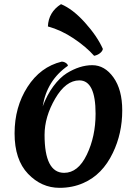

<svg xmlns="http://www.w3.org/2000/svg" viewBox="-20 -887 657 922"><path d="M361 -501Q296 -501 245 -413.5Q194 -326 194 -239Q194 -57 288 -57Q355 -57 397 -144.5Q439 -232 439 -341Q439 -501 361 -501ZM276 -591Q287 -591 296.5 -584.5Q306 -578 306 -571Q205 -501 185 -376Q206 -432 236.5 -473Q267 -514 300 -535Q363 -574 423 -574Q483 -574 525 -515Q567 -456 567 -357Q567 -246 522 -153Q472 -48 380 -8Q328 15 266 15Q179 15 114.5 -52.5Q50 -120 50 -246.5Q50 -373 112 -469.5Q174 -566 276 -591ZM474 -652Q472 -641 460 -631.5Q448 -622 432 -619Q394 -662 333.5 -702.5Q273 -743 210 -760Q213 -829 273 -867Q329 -844 388 -778.5Q447 -713 474 -652Z"/></svg>

Font: MeriendaOneRegular
Style: Regular
Weight: 400
Designer: Eduardo Rodriguez Tunni
Foundry: Eduardo Rodriguez Tunni
Version: Version 1.001